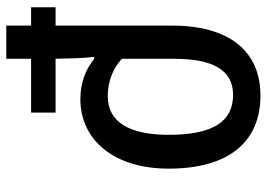

<svg xmlns="http://www.w3.org/2000/svg" viewBox="-136 -452 829 596"><g transform="rotate(90 278.0 -154.5)"><path d="M3 163H60V240H163V163H330V87H163C162 42 161 -3 157 -33H163C196 -6 238 10 288 10C415 10 504 -94 504 -264C504 -453 419 -549 277 -549C140 -549 60 -453 60 -275V87H3ZM279 -75C236 -75 193 -90 163 -119V-281C163 -405 200 -464 275 -464C357 -464 399 -403 399 -264C399 -138 357 -75 279 -75Z"/></g></svg>

Font: Noto Sans SemiCondensed Medium
Style: Regular
Weight: 500
Width: 4
Designer: Monotype Design Team
Foundry: Monotype Imaging Inc.
Version: Version 2.013